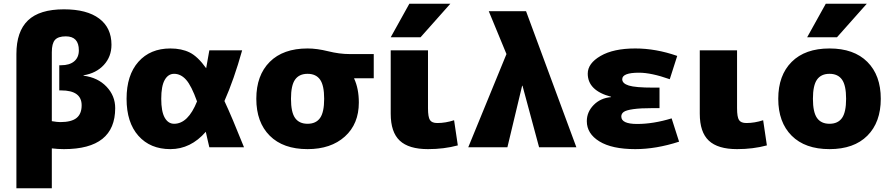

<svg xmlns="http://www.w3.org/2000/svg" viewBox="-20 -790 4773 1030"><path d="M303 -135Q363 -135 390.5 -157Q418 -179 418 -225Q418 -305 308 -305H298V-440H308Q353 -440 378 -461Q403 -482 403 -520Q403 -595 333 -595Q292 -595 275 -576Q258 -557 258 -510V-140Q288 -135 303 -135ZM258 6V220H68V-500Q68 -621 130 -680.5Q192 -740 323 -740Q446 -740 512 -690.5Q578 -641 578 -550Q578 -486 537 -441.5Q496 -397 428 -386V-384Q505 -374 551.5 -325Q598 -276 598 -210Q598 10 323 10Q290 10 258 6Z M894 10Q786 10 722.5 -61.5Q659 -133 659 -260Q659 -387 722.5 -458.5Q786 -530 894 -530Q954 -530 997.5 -508.5Q1041 -487 1086 -424Q1089 -439 1103 -520H1279Q1235 -363 1184 -248Q1223 -165 1289 0H1103Q1099 -17 1092.5 -45Q1086 -73 1084 -83Q1003 10 894 10ZM1037 -246Q1007 -330 978.5 -362Q950 -394 914 -394Q882 -394 863.5 -361Q845 -328 845 -260Q845 -192 863.5 -159Q882 -126 914 -126Q989 -126 1037 -246Z M1880 -370V-368Q1905 -314 1905 -240Q1905 -125 1830 -57.5Q1755 10 1630 10Q1499 10 1427 -62Q1355 -134 1355 -260Q1355 -386 1427 -458Q1499 -530 1630 -530Q1680 -530 1740.5 -515Q1801 -500 1855 -500H1985V-370ZM1563 -157Q1585 -126 1630 -126Q1675 -126 1697 -157Q1719 -188 1719 -260Q1719 -332 1697 -363Q1675 -394 1630 -394Q1585 -394 1563 -363Q1541 -332 1541 -260Q1541 -188 1563 -157Z M2276 -520V-210Q2276 -162 2286.5 -146Q2297 -130 2326 -130Q2370 -130 2416 -145L2436 -10Q2362 10 2276 10Q2173 10 2124.5 -35.5Q2076 -81 2076 -180V-520ZM2236 -590H2076L2176 -770H2396Z M2781 -330 2702 0H2492L2697 -500L2602 -730H2802L3072 0H2872L2783 -330Z M3258 -271Q3133 -304 3133 -395Q3133 -450 3202 -490Q3271 -530 3388 -530Q3499 -530 3613 -490L3573 -365Q3474 -400 3408 -400Q3318 -400 3318 -365Q3318 -342 3353.5 -331Q3389 -320 3483 -320H3518V-210H3483Q3416 -210 3377.5 -204.5Q3339 -199 3326 -189.5Q3313 -180 3313 -165Q3313 -125 3398 -125Q3485 -125 3583 -155L3623 -30Q3500 10 3388 10Q3263 10 3195.5 -31.5Q3128 -73 3128 -140Q3128 -189 3164.5 -226.5Q3201 -264 3258 -269Z M3934 -520V-210Q3934 -162 3944.5 -146Q3955 -130 3984 -130Q4028 -130 4074 -145L4094 -10Q4020 10 3934 10Q3831 10 3782.5 -35.5Q3734 -81 3734 -180V-520Z M4470 -590H4310L4410 -770H4630ZM4227 -458Q4299 -530 4430 -530Q4561 -530 4633 -458Q4705 -386 4705 -260Q4705 -134 4633 -62Q4561 10 4430 10Q4299 10 4227 -62Q4155 -134 4155 -260Q4155 -386 4227 -458ZM4363 -157Q4385 -126 4430 -126Q4475 -126 4497 -157Q4519 -188 4519 -260Q4519 -332 4497 -363Q4475 -394 4430 -394Q4385 -394 4363 -363Q4341 -332 4341 -260Q4341 -188 4363 -157Z"/></svg>

Font: Mplus 1p Black
Style: Regular
Weight: 900
Version: Version 1.061